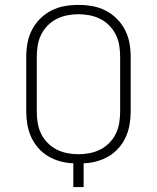

<svg xmlns="http://www.w3.org/2000/svg" viewBox="-20 -763 640 783"><path d="M279 0V-97Q252 -98 226 -105Q200 -112 177 -125.5Q154 -139 136 -159.5Q118 -180 107 -204.5Q96 -229 91.5 -255.5Q87 -282 87 -309V-530Q87 -559 92 -587Q97 -615 110 -640.5Q123 -666 143.5 -686.5Q164 -707 189.5 -720Q215 -733 243 -738Q271 -743 300 -743Q329 -743 357 -738Q385 -733 410.5 -720Q436 -707 456.5 -686.5Q477 -666 490 -640.5Q503 -615 508 -587Q513 -559 513 -530V-309Q513 -282 508.5 -255.5Q504 -229 493 -204.5Q482 -180 464 -159.5Q446 -139 423 -125.5Q400 -112 374 -105Q348 -98 321 -97V0ZM300 -134Q323 -134 346 -138.5Q369 -143 389.5 -153.5Q410 -164 426.5 -181Q443 -198 453 -219Q463 -240 466.5 -263Q470 -286 470 -309V-530Q470 -553 466.5 -576Q463 -599 453 -620Q443 -641 426.5 -658Q410 -675 389.5 -685.5Q369 -696 346 -700.5Q323 -705 300 -705Q277 -705 254 -700.5Q231 -696 210.5 -685.5Q190 -675 173.5 -658Q157 -641 147 -620Q137 -599 133.5 -576Q130 -553 130 -530V-309Q130 -286 133.5 -263Q137 -240 147 -219Q157 -198 173.5 -181Q190 -164 210.5 -153.5Q231 -143 254 -138.5Q277 -134 300 -134Z"/></svg>

Font: Iosevka SS04 XLt Ex
Style: Regular
Weight: 200
Width: 7
Monospace: yes
Designer: Belleve Invis
Foundry: Belleve Invis
Version: Version 19.0.0; ttfautohint (v1.8.4)